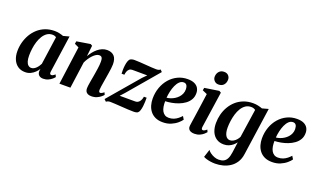

<svg xmlns="http://www.w3.org/2000/svg" viewBox="-96 -1362 3665 2203"><g transform="rotate(20 1736.0 -261.0)"><path d="M466.5 -97.5Q463.5 -77 469 -69Q474.5 -61 484.5 -61Q493.5 -61 504.2 -66.5Q515 -72 529.5 -85L542.5 -57Q535 -46.5 516.8 -30.5Q498.5 -14.5 471.5 -2Q444.5 10.5 410.5 10.5Q376.5 10.5 358.2 -7.5Q340 -25.5 340.5 -56.5L344.5 -84.5Q330 -61.5 307.8 -39.8Q285.5 -18 256.2 -3.8Q227 10.5 190.5 10.5Q138 10.5 101.2 -14.8Q64.5 -40 45 -84.5Q25.5 -129 25.5 -187Q25.5 -241.5 39.5 -294Q53.5 -346.5 80.2 -392.8Q107 -439 146.5 -474.5Q186 -510 237.5 -530Q289 -550 351.5 -550Q379.5 -550 408 -543.8Q436.5 -537.5 458 -529L531 -548.5ZM388 -486.5Q380 -493 368.5 -497Q357 -501 342 -501Q304.5 -501 276.2 -481.8Q248 -462.5 227.5 -429.8Q207 -397 194.2 -356Q181.5 -315 175.5 -271Q169.5 -227 169.5 -185.5Q169.5 -142.5 178.2 -114.5Q187 -86.5 203 -72.8Q219 -59 239.5 -59Q254.5 -59 269 -66Q283.5 -73 296.5 -85.2Q309.5 -97.5 320.5 -113Q331.5 -128.5 339.5 -145.5Z M795.5 -404.5Q812 -433.5 832.8 -459.8Q853.5 -486 878.5 -506.5Q903.5 -527 931.8 -538.8Q960 -550.5 991.5 -550.5Q1046 -550.5 1077.2 -518.8Q1108.5 -487 1108.5 -417.5Q1108.5 -397.5 1104.8 -367.8Q1101 -338 1095.8 -305.5Q1090.5 -273 1086 -245Q1082 -219 1077 -190.2Q1072 -161.5 1068.2 -135.2Q1064.5 -109 1063.5 -90.5Q1063.5 -73 1068.8 -67Q1074 -61 1081 -61Q1089.5 -61 1100.2 -66.2Q1111 -71.5 1126.5 -84.5L1139 -57Q1132 -47.5 1113.5 -31.5Q1095 -15.5 1066.2 -2.5Q1037.5 10.5 998.5 10.5Q970.5 10.5 953.5 1.2Q936.5 -8 929 -23.8Q921.5 -39.5 922 -59.5Q922 -71 924.2 -89.2Q926.5 -107.5 930.2 -129.5Q934 -151.5 938 -174.8Q942 -198 946 -219.5Q949.5 -241.5 953.5 -265.5Q957.5 -289.5 960.8 -313.2Q964 -337 966.2 -358.8Q968.5 -380.5 968 -398.5Q968 -423 963.8 -437.2Q959.5 -451.5 950.2 -457.5Q941 -463.5 925.5 -463.5Q908 -463.5 888.8 -452Q869.5 -440.5 850.5 -420.8Q831.5 -401 814.8 -376Q798 -351 785.5 -323.5L741 0H607L670 -466L617.5 -491L623 -523L788.5 -550L810.5 -537Z M1521.5 -434Q1508 -434 1488.8 -434.2Q1469.5 -434.5 1448 -434.5Q1426.5 -434.5 1405.5 -434.8Q1384.5 -435 1366.5 -435Q1348.5 -435 1337.5 -435Q1315.5 -434.5 1302 -422.5Q1288.5 -410.5 1281.2 -391.8Q1274 -373 1272 -351.5H1238Q1236.5 -368 1236.8 -395.8Q1237 -423.5 1240.8 -453.5Q1244.5 -483.5 1253 -507.2Q1261.5 -531 1276 -539.5Q1281.5 -542.5 1293.5 -546.2Q1305.5 -550 1323 -550Q1350.5 -550 1387.2 -547.8Q1424 -545.5 1463 -542.5Q1502 -539.5 1536.8 -537.2Q1571.5 -535 1593.5 -535Q1609.5 -535 1621.2 -538.2Q1633 -541.5 1643 -550.5L1665.5 -527L1351 -157.5L1304 -106Q1323.5 -106 1347.8 -106Q1372 -106 1398.2 -106Q1424.5 -106 1449.2 -105.8Q1474 -105.5 1494.5 -106Q1525.5 -106 1544.8 -130.2Q1564 -154.5 1569 -191H1602.5Q1603 -171 1602.2 -143.2Q1601.5 -115.5 1598 -86.8Q1594.5 -58 1587.2 -34.8Q1580 -11.5 1567.5 -1.5Q1561 4.5 1547.5 7.8Q1534 11 1512.5 11Q1484.5 11 1445 8.8Q1405.5 6.5 1363.8 3.8Q1322 1 1285.8 -1.2Q1249.5 -3.5 1227.5 -3.5Q1214 -3.5 1201 0.2Q1188 4 1179 12.5L1154 -11.5L1474 -386Z M2088.5 -99.5Q2074.5 -78.5 2044.5 -52.8Q2014.5 -27 1970.5 -8Q1926.5 11 1870 11Q1816.5 11 1778.5 -7Q1740.5 -25 1716.5 -56Q1692.5 -87 1681.5 -125.8Q1670.5 -164.5 1670.5 -205.5Q1670.5 -278.5 1693.2 -341.8Q1716 -405 1757 -452.2Q1798 -499.5 1853.5 -526.2Q1909 -553 1973.5 -553Q2025 -553 2057.2 -537.8Q2089.5 -522.5 2105 -496.2Q2120.5 -470 2121 -437Q2122 -391 2102 -356.2Q2082 -321.5 2048.5 -297.2Q2015 -273 1974.5 -257.5Q1934 -242 1892.5 -234.5Q1851 -227 1816 -226Q1815 -191 1820 -161Q1825 -131 1837.2 -108.5Q1849.5 -86 1869.5 -73.2Q1889.5 -60.5 1917.5 -60.5Q1951 -60.5 1978.2 -71.5Q2005.5 -82.5 2027.2 -100Q2049 -117.5 2066 -136.5ZM1944 -502Q1914.5 -502 1892 -480.2Q1869.5 -458.5 1853.8 -423.2Q1838 -388 1829 -347.2Q1820 -306.5 1817 -269Q1839.5 -271 1864.2 -279.2Q1889 -287.5 1912 -301.8Q1935 -316 1953.2 -335.8Q1971.5 -355.5 1982.2 -380.5Q1993 -405.5 1992.5 -435Q1991.5 -469.5 1979 -485.8Q1966.5 -502 1944 -502Z M2256.5 10.5Q2231 10.5 2212.5 2.8Q2194 -5 2185 -20.2Q2176 -35.5 2178.5 -58Q2180.5 -74.5 2185 -104.8Q2189.5 -135 2195.5 -175.2Q2201.5 -215.5 2208.2 -263Q2215 -310.5 2222.2 -362.2Q2229.5 -414 2236.5 -466L2178.5 -491.5L2184.5 -523L2359.5 -550L2383 -536.5L2318.5 -95.5Q2316 -77.5 2320.8 -69.2Q2325.5 -61 2335 -61Q2345 -61 2355.5 -66.5Q2366 -72 2382 -86L2394 -58Q2386 -47.5 2367.8 -31.2Q2349.5 -15 2321.8 -2.2Q2294 10.5 2256.5 10.5ZM2323.5 -615Q2292.5 -615 2272.5 -636.5Q2252.5 -658 2253.5 -687Q2254.5 -724 2277 -749.2Q2299.5 -774.5 2338 -774.5Q2373 -774.5 2391.8 -753.2Q2410.5 -732 2410 -704.5Q2410 -667 2388 -641Q2366 -615 2323.5 -615Z M2880 30.5Q2872 91.5 2844.5 134Q2817 176.5 2777.2 202.2Q2737.5 228 2691.2 239.8Q2645 251.5 2598 251.5Q2569 251.5 2541 247.2Q2513 243 2490.2 236Q2467.5 229 2454 221L2485 125Q2494 140.5 2515.8 156.5Q2537.5 172.5 2565.2 183.5Q2593 194.5 2620.5 194.5Q2656 194.5 2680.8 181.8Q2705.5 169 2720.5 140.2Q2735.5 111.5 2742 64L2760 -67.5Q2745.5 -47.5 2724.5 -29.8Q2703.5 -12 2676.2 -0.8Q2649 10.5 2615.5 10.5Q2562 10.5 2524.8 -14.8Q2487.5 -40 2468.2 -85.2Q2449 -130.5 2449 -190.5Q2449 -244 2462.2 -296.2Q2475.5 -348.5 2502.2 -394.2Q2529 -440 2568.2 -475Q2607.5 -510 2659.2 -530Q2711 -550 2775 -550Q2806.5 -550 2836.2 -543.2Q2866 -536.5 2887 -528L2963 -549ZM2820 -484.5Q2811 -492 2797.5 -496.8Q2784 -501.5 2766.5 -501.5Q2728 -501.5 2699 -481.5Q2670 -461.5 2649.5 -428Q2629 -394.5 2616.8 -353.2Q2604.5 -312 2598.5 -268.8Q2592.5 -225.5 2592.5 -187Q2592.5 -154.5 2598 -130.5Q2603.5 -106.5 2613.2 -90.5Q2623 -74.5 2636.5 -66.8Q2650 -59 2666.5 -59Q2687.5 -59 2707.5 -70.5Q2727.5 -82 2743.5 -100Q2759.5 -118 2768.5 -137.5Z M3423 -99.5Q3409 -78.5 3379 -52.8Q3349 -27 3305 -8Q3261 11 3204.5 11Q3151 11 3113 -7Q3075 -25 3051 -56Q3027 -87 3016 -125.8Q3005 -164.5 3005 -205.5Q3005 -278.5 3027.8 -341.8Q3050.5 -405 3091.5 -452.2Q3132.5 -499.5 3188 -526.2Q3243.5 -553 3308 -553Q3359.5 -553 3391.8 -537.8Q3424 -522.5 3439.5 -496.2Q3455 -470 3455.5 -437Q3456.5 -391 3436.5 -356.2Q3416.5 -321.5 3383 -297.2Q3349.5 -273 3309 -257.5Q3268.5 -242 3227 -234.5Q3185.5 -227 3150.5 -226Q3149.5 -191 3154.5 -161Q3159.5 -131 3171.8 -108.5Q3184 -86 3204 -73.2Q3224 -60.5 3252 -60.5Q3285.5 -60.5 3312.8 -71.5Q3340 -82.5 3361.8 -100Q3383.5 -117.5 3400.5 -136.5ZM3278.5 -502Q3249 -502 3226.5 -480.2Q3204 -458.5 3188.2 -423.2Q3172.5 -388 3163.5 -347.2Q3154.5 -306.5 3151.5 -269Q3174 -271 3198.8 -279.2Q3223.5 -287.5 3246.5 -301.8Q3269.5 -316 3287.8 -335.8Q3306 -355.5 3316.8 -380.5Q3327.5 -405.5 3327 -435Q3326 -469.5 3313.5 -485.8Q3301 -502 3278.5 -502Z"/></g></svg>

Font: Merriweather 60pt
Style: Bold Italic
Weight: 700
Italic angle: -7.8°
Version: Version 2.101